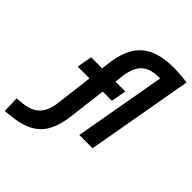

<svg xmlns="http://www.w3.org/2000/svg" viewBox="-367 -878 1245 1245"><g transform="rotate(45 255.5 -255.0)"><path d="M-94.7 231.9 -98.1 120.1 -43 114.3Q30.3 106 68.1 64.9Q106 23.9 115.2 -64.5L144.5 -306.2H36.6L55.2 -410.6H156.7L162.1 -454.1Q177.7 -604.5 253.7 -673.3Q329.6 -742.2 478 -742.2Q546.4 -742.2 608.4 -732.4L479 0H357.4L468.8 -629.9Q461.9 -629.9 455.6 -629.9Q374.5 -629.9 334 -588.9Q293.5 -547.9 284.2 -459L278.3 -410.6H368.7L350.1 -306.2H265.6L234.9 -54.2Q219.7 82.5 157 147Q94.2 211.4 -31.2 225.1Z"/></g></svg>

Font: Cascadia Mono NF SemiBold
Style: Italic
Weight: 600
Italic angle: -10°
Monospace: yes
Designer: Aaron Bell
Foundry: Saja Typeworks
Version: Version 2404.023; ttfautohint (v1.8.4)